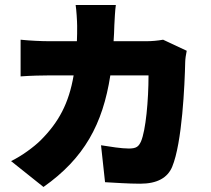

<svg xmlns="http://www.w3.org/2000/svg" viewBox="-20 -659 838 764"><path d="M629 -501C607 -497 583 -495 563 -495H432C434 -516 434 -537 435 -559C436 -578 438 -621 441 -639H281C284 -621 287 -574 287 -556C287 -535 287 -514 286 -495H176C145 -495 100 -497 62 -501V-355C100 -358 151 -359 176 -359H273C254 -248 214 -173 142 -101C116 -75 66 -38 24 -18L153 85C315 -29 389 -165 419 -359H571C571 -259 560 -140 541 -96C532 -77 524 -68 493 -68C463 -68 420 -75 382 -81L398 66C438 68 488 72 538 72C606 72 647 48 665 5C705 -91 715 -322 717 -413C717 -422 720 -444 723 -457Z"/></svg>

Font: GenEiGothic-pro-Heavy
Style: Bold
Weight: 900
Designer: Ryoko NISHIZUKA (kana & ideographs); Paul D. Hunt (Latin, Greek & Cyrillic); Wenlong ZHANG (bopomofo); Sandoll Communica
Foundry: Adobe Systems Incorporated; o_tamon
Version: Version 1.000.140830